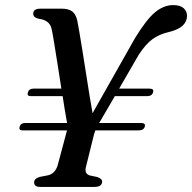

<svg xmlns="http://www.w3.org/2000/svg" viewBox="-20 -734 754 754"><path d="M57 -236.5Q61.5 -251 79 -251H243.5Q242.5 -258 240.5 -267.5Q238.5 -278.5 234.5 -302.2Q230.5 -326 226 -356.5H101Q85 -356.5 89.5 -371Q94 -386 111 -386H221Q214 -432 206.2 -481Q198.5 -530 192.2 -568.2Q186 -606.5 182.5 -621Q175 -654.5 134 -660Q111 -664.5 110.5 -679.5Q110 -700 139 -700H221.5Q249.5 -700 263.8 -689Q278 -678 283.5 -653Q286.5 -639 291.8 -607.5Q297 -576 303.8 -534.5Q310.5 -493 317.5 -448Q324.5 -403 331.2 -361.5Q338 -320 343.5 -289.5L510 -584Q555.5 -658.5 589.5 -686.2Q623.5 -714 660 -714Q688 -714 701.2 -701.8Q714.5 -689.5 714.5 -672Q714.5 -649.5 697.2 -633.2Q680 -617 642 -608Q606 -599.5 579.5 -580.8Q553 -562 524.5 -518.5L448 -386H567Q586 -386 581 -371Q576.5 -356.5 558 -356.5H431L371 -253.5Q370 -252 369 -251H533.5Q553 -251 548.5 -236.5Q544 -222 524.5 -222H354.5Q352 -216 349.5 -207.5L318 -80.5Q309.5 -50.5 334.5 -44.5L361.5 -39Q381 -32.5 381 -20.5Q381 0 350 0H137.5Q114 0 114 -18Q114 -33 137 -39.5L165.5 -45Q196 -50.5 206.5 -85L240.5 -212Q242 -217 243 -222H68.5Q53 -222 57 -236.5Z"/></svg>

Font: Fraunces 9pt S000
Style: Italic
Weight: 400
Italic angle: -16°
Version: Version 1.000; ttfautohint (v1.8.3)